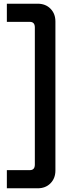

<svg xmlns="http://www.w3.org/2000/svg" viewBox="-20 -773 392 1036"><path d="M17 243V145H141Q168 145 168 115V-625Q168 -655 141 -655H17V-753H183Q226 -753 252.5 -726Q279 -699 279 -657V147Q279 189 252.5 216Q226 243 183 243Z"/></svg>

Font: Space Grotesk Light SemiBold
Style: Regular
Weight: 600
Version: Version 2.000